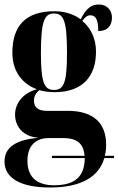

<svg xmlns="http://www.w3.org/2000/svg" viewBox="-27 -599 527 854"><path d="M195 235C335 235 413 187 437 104H480V94H439C444 78 445 62 445 44C445 -50 390 -106 275 -106H180C143 -106 124 -122 124 -151C124 -169 132 -185 148 -198C169 -192 192 -189 215 -189C343 -189 400 -262 400 -369C400 -427 377 -475 339 -506C352 -524 362 -531 375 -531C400 -531 410 -509 410 -461C455 -461 471 -489 471 -521C471 -552 450 -579 413 -579C368 -579 348 -545 332 -513C301 -536 261 -549 215 -549C86 -549 28 -483 28 -364C28 -280 74 -225 137 -202C71 -184 40 -136 40 -89C40 -38 74 9 145 14C45 22 -7 56 -7 119C-7 194 66 235 195 235ZM213 -199C170 -199 155 -231 155 -363C155 -506 171 -539 213 -539C256 -539 271 -507 271 -364C271 -231 257 -199 213 -199ZM213 225C148 225 95 198 95 116C95 38 144 15 190 15H253C317 15 345 41 349 94H204V104H350C349 184 310 225 213 225Z"/></svg>

Font: Noto Serif Display Condensed Extra
Style: Regular
Weight: 800
Width: 3
Designer: Monotype Design Team
Foundry: Monotype Imaging Inc.
Version: Version 1.900